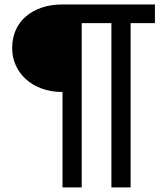

<svg xmlns="http://www.w3.org/2000/svg" viewBox="-20 -738 750 860"><path d="M674 -634.5H565V101.5H479V-634.5H346V101.5H260V-326Q208 -326 166.5 -341.5Q125 -357 95.5 -383.8Q66 -410.5 50.2 -446.2Q34.5 -482 34.5 -523Q34.5 -566.5 50.2 -602.5Q66 -638.5 95.5 -664Q125 -689.5 166.5 -703.8Q208 -718 260 -718H674Z"/></svg>

Font: TypoPRO Lato
Style: Regular
Weight: 500
Designer: Lukasz Dziedzic with Adam Twardoch and Botio Nikoltchev
Foundry: tyPoland Lukasz Dziedzic
Version: Version 2.010; 2014-09-01; http://www.latofonts.com/